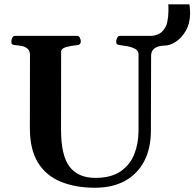

<svg xmlns="http://www.w3.org/2000/svg" viewBox="-20 -860 905 894"><path d="M668.5 -691.9Q712.9 -692.4 733.2 -711.4Q753.4 -730.5 758.8 -757.1Q764.2 -783.7 764.2 -806.6Q764.2 -819.8 764.2 -828.1Q764.2 -836.4 763.2 -839.8H862.3Q863.3 -832.5 864.3 -817.1Q865.2 -801.8 865.2 -795.4Q864.3 -749 844.7 -715.8Q825.2 -682.6 798.1 -665.3Q771 -647.9 748 -647.9ZM683.6 -600.6 682.6 -252Q682.6 -168.9 651.4 -109.4Q620.1 -49.8 562 -17.8Q503.9 14.2 421.9 14.2Q331.5 14.2 262.9 -13.9Q194.3 -42 156.7 -103Q119.1 -164.1 119.1 -262.7L119.6 -602.5Q119.6 -623.5 108.4 -633.1Q97.2 -642.6 81.3 -645.8Q65.4 -648.9 50.3 -649.9Q40 -650.9 36.4 -654.1Q32.7 -657.2 32.7 -668Q32.7 -673.3 36.9 -683.1Q41 -692.9 49.3 -692.9H339.8Q348.1 -692.9 352.3 -683.1Q356.4 -673.3 356.4 -668Q356.4 -651.4 340.3 -649.9Q314.9 -647.9 289.8 -641.4Q264.6 -634.8 264.6 -618.7L264.2 -255.9Q264.2 -135.3 304.2 -83.5Q344.2 -31.7 423.8 -31.7Q497.6 -31.7 541.7 -62.3Q585.9 -92.8 605.5 -142.8Q625 -192.9 625 -251V-607.4Q625 -624 608.9 -632.6Q592.8 -641.1 572.5 -644.8Q552.2 -648.4 538.6 -649.9Q528.3 -650.9 524.7 -654.1Q521 -657.2 521 -668Q521 -673.3 525.1 -683.1Q529.3 -692.9 537.6 -692.9H765.1Q773.4 -692.9 776.6 -684.3Q779.8 -675.8 779.8 -670.4Q779.8 -665.5 774.7 -660.2Q769.5 -654.8 762 -651.6Q754.4 -648.4 748 -647.9Q683.6 -646 683.6 -600.6Z"/></svg>

Font: Gelasio SemiBold
Style: Regular
Weight: 600
Designer: Eben Sorkin
Foundry: Eben Sorkin
Version: Version 1.008